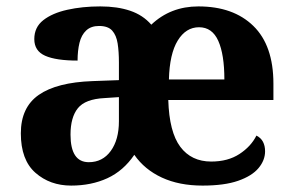

<svg xmlns="http://www.w3.org/2000/svg" viewBox="-20 -569 915 599"><path d="M202 10Q136 10 90.5 -30Q45 -70 45 -153Q45 -234 101 -273Q157 -312 269 -316L351 -319V-374Q351 -408 347 -433.5Q343 -459 330 -473.5Q317 -488 289 -488Q264 -488 249 -474Q234 -460 228 -435.5Q222 -411 222 -380Q155 -380 121 -395Q87 -410 87 -447Q87 -484 115 -506Q143 -528 190 -538.5Q237 -549 293 -549Q346 -549 386 -535.5Q426 -522 452 -492Q512 -549 599 -549Q708 -549 770.5 -488Q833 -427 833 -308V-257H505Q508 -157 542.5 -111Q577 -65 639 -65Q691 -65 727 -88.5Q763 -112 780 -146Q794 -139 800.5 -126.5Q807 -114 807 -97Q807 -69 786.5 -44.5Q766 -20 723 -5Q680 10 612 10Q539 10 485 -15Q431 -40 399 -86Q365 -36 315 -13Q265 10 202 10ZM257 -63Q300 -63 325.5 -98Q351 -133 351 -191V-266L306 -263Q246 -260 223 -231.5Q200 -203 200 -149Q200 -63 257 -63ZM680 -321Q680 -399 661 -441.5Q642 -484 601 -484Q560 -484 534.5 -442.5Q509 -401 507 -321Z"/></svg>

Font: Noto Naskh Arabic UI
Style: Regular
Weight: 400
Designer: Monotype Design Team, David Williams, Mohamad Dakak and Nizar Qandah
Foundry: Monotype Imaging Inc.
Version: Version 2.014